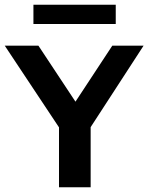

<svg xmlns="http://www.w3.org/2000/svg" viewBox="-40 -787 624 807"><path d="M208 0V-304L235 -211L-20 -595H121.5L296.5 -330.5H258L432 -595H563.5L314 -211L341 -302.5V0ZM100.5 -686V-767H446.5V-686Z"/></svg>

Font: Encode Sans SC Condensed Thin SemiBold
Style: Regular
Weight: 600
Version: Version 3.002